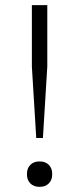

<svg xmlns="http://www.w3.org/2000/svg" viewBox="-20 -718 308 747"><path d="M134 9Q111 9 98 -4.5Q85 -18 85 -38V-43Q85 -63 98 -76.5Q111 -90 134 -90Q157 -90 170 -76.5Q183 -63 183 -43V-38Q183 -18 170 -4.5Q157 9 134 9ZM104 -459V-698H164V-459L147 -181H121Z"/></svg>

Font: IBM Plex Serif Light
Style: Regular
Weight: 300
Designer: Mike Abbink, Paul van der Laan, Pieter van Rosmalen
Foundry: Bold Monday
Version: Version 3.001